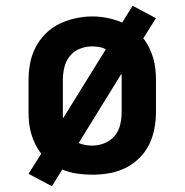

<svg xmlns="http://www.w3.org/2000/svg" viewBox="-20 -598 640 666"><path d="M160 48 79 5 123 -65Q111 -80 102.5 -97.5Q94 -115 88.5 -133.5Q83 -152 81 -171.5Q79 -191 79 -210V-320Q79 -349 84.5 -378.5Q90 -408 103.5 -434Q117 -460 138 -481Q159 -502 185.5 -515Q212 -528 241.5 -534.5Q271 -541 300 -541Q327 -541 353.5 -535.5Q380 -530 404 -520L440 -578L521 -535L477 -465Q489 -450 497.5 -432.5Q506 -415 511.5 -396.5Q517 -378 519 -358.5Q521 -339 521 -320V-210Q521 -181 515.5 -151.5Q510 -122 497 -96Q484 -70 462.5 -49Q441 -28 414.5 -15Q388 -2 358.5 3Q329 8 300 8Q273 8 246.5 4Q220 0 196 -10ZM199 -188 347 -427Q336 -433 323.5 -435Q311 -437 299 -437Q277 -437 256 -428.5Q235 -420 221.5 -402.5Q208 -385 203 -363.5Q198 -342 198 -320V-210Q198 -204 198 -198.5Q198 -193 199 -188ZM300 -93Q322 -93 343 -101.5Q364 -110 378 -127Q392 -144 397 -166Q402 -188 402 -210V-320Q402 -326 402 -331.5Q402 -337 401 -342L253 -102Q264 -97 276 -95Q288 -93 300 -93Z"/></svg>

Font: Iosevka Slab Extended
Style: Bold
Weight: 700
Width: 7
Monospace: yes
Designer: Belleve Invis
Foundry: Belleve Invis
Version: Version 11.1.0; ttfautohint (v1.8.3)